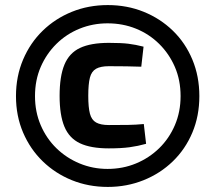

<svg xmlns="http://www.w3.org/2000/svg" viewBox="-20 -724 849 757"><path d="M405 -704Q481 -704 546.5 -677.5Q612 -651 661.5 -603Q711 -555 738.5 -489Q766 -423 766 -345Q766 -267 738.5 -201.5Q711 -136 661.5 -88Q612 -40 546 -13.5Q480 13 405 13Q329 13 263.5 -13.5Q198 -40 148.5 -88Q99 -136 71 -201.5Q43 -267 43 -345Q43 -423 71 -489Q99 -555 148.5 -603Q198 -651 263.5 -677.5Q329 -704 405 -704ZM409 -555Q458 -555 486.5 -551.5Q515 -548 546 -540L537 -461Q505 -462 478.5 -462.5Q452 -463 409 -463Q377 -463 359 -453Q341 -443 334.5 -418Q328 -393 328 -346Q328 -301 334.5 -276Q341 -251 359 -241Q377 -231 409 -231Q455 -231 485.5 -231.5Q516 -232 547 -235L556 -157Q524 -148 491 -143.5Q458 -139 409 -139Q338 -139 295.5 -159Q253 -179 234 -224.5Q215 -270 215 -346Q215 -423 234 -469Q253 -515 295.5 -535Q338 -555 409 -555ZM404 -632Q346 -632 294 -611Q242 -590 202.5 -551Q163 -512 140.5 -460Q118 -408 118 -345Q118 -283 140.5 -230.5Q163 -178 202.5 -139.5Q242 -101 294 -79.5Q346 -58 404 -58Q464 -58 516 -79.5Q568 -101 607.5 -139.5Q647 -178 669.5 -230.5Q692 -283 692 -345Q692 -408 669.5 -460Q647 -512 607.5 -551Q568 -590 516 -611Q464 -632 404 -632Z"/></svg>

Font: Exo 2
Style: Bold
Weight: 700
Designer: Natanael Gama
Foundry: Natanael Gama
Version: Version 2.010